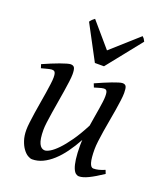

<svg xmlns="http://www.w3.org/2000/svg" viewBox="-133 -783 764 893"><g transform="rotate(20 249.5 -337.0)"><path d="M476.1 -33.2Q436.5 -6.8 408.9 6.6Q381.3 20 362.8 20Q354.5 20 346.7 14.2Q338.9 8.3 332.5 -7.3Q326.2 -22.9 322.5 -50Q318.8 -77.1 318.8 -119.1Q318.8 -124.5 319.1 -131.1Q319.3 -137.7 319.8 -144.5Q299.8 -107.9 277.8 -77.6Q255.9 -47.4 231.9 -25.6Q208 -3.9 182.6 8.1Q157.2 20 130.9 20Q121.1 20 108.6 12.5Q96.2 4.9 85.2 -10.3Q74.2 -25.4 66.7 -47.9Q59.1 -70.3 59.1 -100.1Q59.1 -114.7 61.8 -137.2Q64.5 -159.7 68.4 -185.5Q72.3 -211.4 77.1 -239.3Q82 -267.1 85.9 -292.5Q89.8 -317.9 92.5 -338.4Q95.2 -358.9 95.2 -371.1Q95.2 -382.3 93.8 -388.9Q92.3 -395.5 89.6 -398.7Q86.9 -401.9 83.3 -402.8Q79.6 -403.8 75.2 -403.8Q70.8 -403.8 62.5 -401.9Q54.2 -399.9 45.9 -397.7Q37.6 -395.5 24.9 -392.1L19 -410.2Q39.6 -419.4 60.3 -428Q81.1 -436.5 98.6 -442.9Q116.2 -449.2 129.6 -453.1Q143.1 -457 148.9 -457Q163.1 -457 168 -447.8Q172.9 -438.5 172.9 -416Q172.9 -401.9 169.9 -378.9Q167 -356 162.6 -328.6Q158.2 -301.3 153.3 -272Q148.4 -242.7 144 -215.3Q139.6 -188 136.7 -165Q133.8 -142.1 133.8 -127.9Q133.8 -81.1 143.8 -60.1Q153.8 -39.1 171.9 -39.1Q181.6 -39.1 197.8 -48.6Q213.9 -58.1 234.4 -79.3Q254.9 -100.6 279.1 -134.8Q303.2 -168.9 329.1 -218.8Q332.5 -241.2 336.4 -263.7Q340.3 -286.1 343.5 -306.2Q346.7 -326.2 348.9 -343Q351.1 -359.9 351.1 -371.1Q351.1 -382.3 349.9 -388.9Q348.6 -395.5 346.2 -398.7Q343.8 -401.9 340.6 -402.8Q337.4 -403.8 333 -403.8Q328.6 -403.8 321 -401.9Q313.5 -399.9 305.9 -397.7Q298.3 -395.5 287.1 -392.1L279.8 -410.2Q300.3 -419.4 320.3 -428Q340.3 -436.5 357.2 -442.9Q374 -449.2 386.7 -453.1Q399.4 -457 405.8 -457Q419.4 -457 423.8 -447.8Q428.2 -438.5 428.2 -416Q428.2 -401.9 425.3 -379.2Q422.4 -356.4 418 -329.3Q413.6 -302.2 408.2 -272.7Q402.8 -243.2 398.4 -215.6Q394 -188 391.1 -164.1Q388.2 -140.1 388.2 -124Q388.2 -79.6 394.5 -58.3Q400.9 -37.1 413.1 -37.1Q425.8 -37.1 438.7 -40.3Q451.7 -43.5 469.2 -50.8ZM297.4 -501H252.4L161.1 -672.4Q168 -681.6 171.9 -685.1Q175.8 -688.5 183.1 -694.3L285.2 -575.2L418.5 -694.3Q424.3 -689 427 -685.3Q429.7 -681.6 434.1 -672.4Z"/></g></svg>

Font: Akkhara
Style: Italic
Weight: 400
Italic angle: -7°
Designer: J. Victor Gaultney
Version: Version 1.00 June 13, 2006, initial release